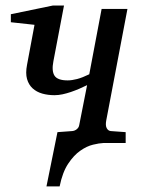

<svg xmlns="http://www.w3.org/2000/svg" viewBox="-20 -514 522 690"><path d="M239.7 -43Q249 -43.9 256.1 -49.8Q263.2 -55.7 264.6 -64L293 -208Q279.3 -201.2 264.4 -194.8Q249.5 -188.5 234.4 -183.3Q219.2 -178.2 204.3 -175Q189.5 -171.9 175.8 -171.9Q152.3 -171.9 131.8 -177.7Q111.3 -183.6 97.2 -196.5Q83 -209.5 77.1 -230.2Q71.3 -251 77.1 -280.8L104 -424.8L19 -434.1V-462.9L169.9 -494.1H210L171.9 -293.9Q165 -258.8 176 -241.9Q187 -225.1 223.1 -225.1Q238.3 -225.1 257.1 -230Q275.9 -234.9 300.8 -247.1L345.2 -481.9H438L361.8 -81.1Q358.4 -63 363.5 -53.5Q368.7 -43.9 377.9 -43L431.6 -39.1V0H351.1Q336.9 0.5 314.5 5.9Q292 11.2 268.6 27.6Q245.1 43.9 224.9 74.5Q204.6 105 194.3 155.8H147L186.5 -39.1Z"/></svg>

Font: Charis SIL CyrE
Style: Italic
Weight: 400
Italic angle: -11°
Foundry: SIL International
Version: Version 5.000